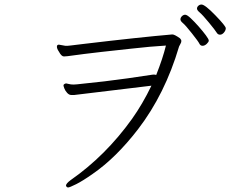

<svg xmlns="http://www.w3.org/2000/svg" viewBox="-20 -819 1040 847"><path d="M869 -799Q884 -799 930 -751.5Q976 -704 976 -694.5Q976 -685 968 -675.5Q960 -666 950.5 -666Q941 -666 935.5 -675.5Q930 -685 902 -719Q874 -753 861.5 -763.5Q849 -774 849 -781Q849 -788 855 -793.5Q861 -799 869 -799ZM856.5 -702Q875 -681 888 -663.5Q901 -646 901 -640Q901 -634 892 -625.5Q883 -617 873.5 -617Q864 -617 859.5 -626.5Q855 -636 826.5 -672Q798 -708 787 -717Q776 -726 776 -733.5Q776 -741 782.5 -747.5Q789 -754 797 -754Q805 -754 821.5 -738.5Q838 -723 856.5 -702ZM240 -622 268 -617H279Q282 -617 293.5 -618.5Q305 -620 347 -625Q599 -655 739 -667H741Q750 -667 774 -650Q780 -644 780 -638Q780 -632 776 -625.5Q772 -619 770 -614Q708 -404 589 -249Q492 -123 389 -52Q345 -21 316 -6.5Q287 8 280.5 8Q274 8 271 0Q271 -9 291 -24Q446 -132 562 -294Q609 -360 648 -441L308 -400H294Q285 -400 276.5 -409Q268 -418 264 -428.5Q260 -439 260 -442.5Q260 -446 264.5 -448.5Q269 -451 272 -451Q275 -451 283.5 -448.5Q292 -446 305 -446L320 -447Q450 -460 543.5 -473.5Q637 -487 645 -488.5Q653 -490 659.5 -490Q666 -490 669 -488Q698 -561 712 -618Q644 -614 560.5 -604.5Q477 -595 428 -590Q333 -579 303 -574.5Q273 -570 262 -570Q251 -570 240 -591Q231 -604 231 -613Q231 -622 240 -622Z"/></svg>

Font: ToneOZ-Pinyin-WenKai-Light
Style: Light
Weight: 300
Designer: Fontworks Inc.
Foundry: ToneOZ
Version: Version 0.240331